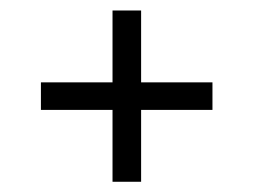

<svg xmlns="http://www.w3.org/2000/svg" viewBox="-20 -573 483 366"><path d="M194.5 -226.5V-363.5H58V-416H194.5V-553H249V-416H385V-363.5H249V-226.5Z"/></svg>

Font: Big Shoulders Text Thin Light
Style: Regular
Weight: 300
Version: Version 2.002